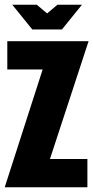

<svg xmlns="http://www.w3.org/2000/svg" viewBox="-25 -795 396 815"><path d="M27 -775H131L175 -738L219 -775H323L238 -670H112ZM-5 0 156 -500H6V-620H351L187 -120H346V0Z"/></svg>

Font: Smooch Sans Black
Style: Regular
Weight: 900
Designer: Robert E. Leuschke
Foundry: Robert E. Leuschke
Version: Version 1.010; ttfautohint (v1.8.3)